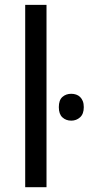

<svg xmlns="http://www.w3.org/2000/svg" viewBox="-20 -780 369 800"><path d="M173.8 0H85V-759.8H173.8ZM225.1 -333.5Q225.1 -362.8 240 -376Q254.9 -389.2 276.9 -389.2Q287.6 -389.2 297.1 -386Q306.6 -382.8 313.7 -376Q320.8 -369.1 325 -358.6Q329.1 -348.1 329.1 -333.5Q329.1 -305.2 313.7 -291.3Q298.3 -277.3 276.9 -277.3Q254.9 -277.3 240 -291Q225.1 -304.7 225.1 -333.5Z"/></svg>

Font: Droid Sans
Style: Regular
Weight: 400
Foundry: Ascender Corporation
Version: Version 1.00 build 114